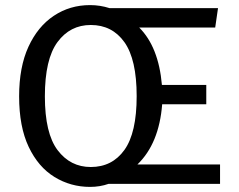

<svg xmlns="http://www.w3.org/2000/svg" viewBox="-20 -721 937 753"><path d="M333 12Q257 12 193.5 -27Q130 -66 92.5 -145Q55 -224 55 -343Q55 -458 91.5 -537.5Q128 -617 191 -659Q254 -701 333 -701Q373 -701 410 -689H835L824 -613H526Q602 -537 615 -388H789V-312H616Q604 -158 519 -76H843V0H406Q372 12 333 12ZM336 -66Q420 -66 468 -133Q516 -200 516 -344Q516 -488 468 -555.5Q420 -623 336 -623Q255 -623 205.5 -556Q156 -489 156 -343Q156 -198 206 -132Q256 -66 336 -66Z"/></svg>

Font: Trujillo
Style: Regular
Weight: 400
Designer: Fira Sans original fonts by bBox Type GmbH, Carrois Corporate GbR, & Edenspiekermann AG / Changes by Cristiano Sobral
Foundry: Fira Sans original fonts by bBox Type GmbH, Carrois Corporate GbR, & Edenspiekermann AG / Changes by Cristiano Sobral
Version: Version 4.301;October 17, 2021;FontCreator 14.0.0.2814 64-bi